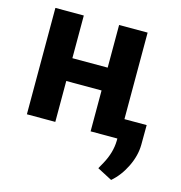

<svg xmlns="http://www.w3.org/2000/svg" viewBox="-108 -624 866 921"><g transform="rotate(15 325.5 -164.0)"><path d="M512.2 0H370.6V-203.1H195.3V0H54.2V-528.3H195.3V-316.4H370.6V-528.3H512.2ZM525.9 199.7 452.1 161.1 469.7 129.4Q502.4 69.8 503.4 10.7V-98.6H622.6L622.1 -1Q621.6 53.2 594.7 108.4Q567.9 163.6 525.9 199.7Z"/></g></svg>

Font: MAUL Bold
Style: Bold
Weight: 700
Designer: MAUL
Version: Version 1.0; 2020; ttfautohint (v1.8.3)